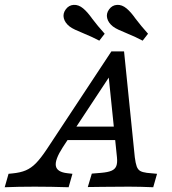

<svg xmlns="http://www.w3.org/2000/svg" viewBox="-94 -787 721 807"><path d="M189.5 -58.9 210.5 -56.5 194.4 0Q118.5 -2.4 51.6 -2.4Q-17.7 -2.4 -74.2 0L-58.1 -56.5L-41.9 -58.1Q-8.1 -61.3 14.5 -71Q37.1 -80.6 57.3 -101.2Q77.4 -121.8 103.2 -160.5L374.2 -571H427.4L472.6 -125.8Q475.8 -100.8 480.6 -87.5Q485.5 -74.2 495.2 -68.5Q504.8 -62.9 523.4 -60.5L566.1 -56.5L550 0Q494.4 -2.4 450 -2.4H448.4H444.4Q371 -2.4 336.3 -1.6Q305.6 -1.6 275 -0.8L291.9 -57.3L330.6 -60.5Q359.7 -62.9 374.6 -69.4Q389.5 -75.8 394.8 -89.1Q400 -102.4 397.6 -125.8L361.3 -479L383.1 -491.1L170.2 -168.5Q136.3 -116.1 140.7 -89.9Q145.2 -63.7 189.5 -58.9ZM206.5 -254.8H422.6L429.8 -198.4H169.4ZM251.6 -649.2Q235.5 -655.6 221.8 -662.1Q208.1 -668.5 198.4 -675.8Q179 -691.1 174.2 -710.5Q169.4 -729.8 182.3 -747.6Q195.2 -765.3 215.7 -766.5Q236.3 -767.7 255.6 -751.6Q265.3 -743.5 275 -732.3Q284.7 -721 294.4 -707.3Q304.8 -693.5 318.1 -677.4Q331.5 -661.3 346 -645.2L323.4 -616.1Q298.4 -629.8 251.6 -649.2ZM433.9 -649.2Q417.7 -655.6 404 -662.1Q390.3 -668.5 380.6 -675.8Q361.3 -691.1 356.5 -710.5Q351.6 -729.8 364.5 -747.6Q377.4 -765.3 398 -766.5Q418.5 -767.7 437.9 -751.6Q447.6 -743.5 457.3 -732.3Q466.9 -721 476.6 -707.3Q487.1 -693.5 500.4 -677.4Q513.7 -661.3 528.2 -645.2L505.6 -616.1Q480.6 -629.8 433.9 -649.2Z"/></svg>

Font: Playfair Micro SmCond SmLight
Style: Italic
Weight: 360
Width: 4
Italic angle: -15.6°
Designer: Claus Eggers Sørensen
Foundry: Claus Eggers Sørensen
Version: Version 2.203;Glyphs 3.3 (3326)